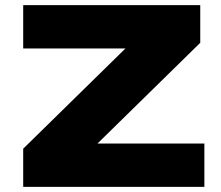

<svg xmlns="http://www.w3.org/2000/svg" viewBox="-20 -725 856 745"><path d="M70 0V-148L529 -598L545 -537H70V-705H757V-559L296 -107L281 -168H773V0Z"/></svg>

Font: Nunito Sans 7pt Expanded Black
Style: Regular
Weight: 900
Width: 7
Designer: Vernon Adams
Foundry: Vernon Adams
Version: Version 3.101;gftools[0.9.27]